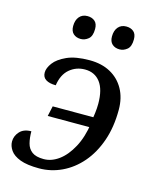

<svg xmlns="http://www.w3.org/2000/svg" viewBox="-114 -821 727 908"><g transform="rotate(15 250.0 -367.5)"><path d="M165 10Q106 10 72 -3Q38 -16 23.5 -37Q9 -58 9 -80Q9 -107 28.5 -128.5Q48 -150 85 -150Q85 -118 91.5 -92.5Q98 -67 117.5 -52.5Q137 -38 175 -38Q213 -38 248.5 -64Q284 -90 311 -140Q338 -190 348 -260L371 -240H141L152 -290H382L346 -261Q351 -288 354 -312Q357 -336 357 -357Q357 -427 330 -462.5Q303 -498 255 -498Q212 -498 180 -471Q148 -444 140 -390Q109 -390 91.5 -401Q74 -412 74 -435Q74 -457 93 -482.5Q112 -508 154 -527Q196 -546 265 -546Q324 -546 367 -522.5Q410 -499 434 -456Q458 -413 458 -355Q458 -270 434.5 -202.5Q411 -135 370 -87.5Q329 -40 276 -15Q223 10 165 10ZM387 -632Q365 -632 351 -644.5Q337 -657 337 -682Q337 -711 351.5 -728Q366 -745 391 -745Q413 -745 427 -733Q441 -721 441 -695Q441 -660 424 -646Q407 -632 387 -632ZM197 -632Q175 -632 161 -644.5Q147 -657 147 -682Q147 -711 161.5 -728Q176 -745 201 -745Q223 -745 237 -733Q251 -721 251 -695Q251 -660 234 -646Q217 -632 197 -632Z"/></g></svg>

Font: Noto Serif
Style: Italic
Weight: 400
Italic angle: -12°
Designer: Monotype Design Team
Foundry: Monotype Imaging Inc.
Version: Version 2.013